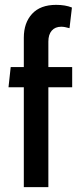

<svg xmlns="http://www.w3.org/2000/svg" viewBox="-20 -770 332 790"><path d="M78 -411H15L24 -494H78V-615Q78 -676 112 -713Q146 -750 211 -750Q249 -750 276 -739L266 -654Q246 -660 232 -660Q207 -660 193 -644Q179 -628 179 -599V-494H277V-411H179V0H78Z"/></svg>

Font: Cabin Condensed Medium
Style: Regular
Weight: 500
Width: 3
Version: Version 2.001